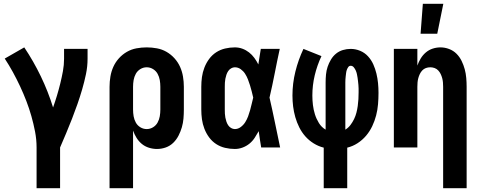

<svg xmlns="http://www.w3.org/2000/svg" viewBox="-20 -778 2540 1013"><path d="M297 215H173V0Q173 -42 165 -83.5Q157 -125 145.5 -165.5Q134 -206 119 -245Q104 -284 86 -322.5Q68 -361 48 -397.5Q28 -434 5 -469L108 -528Q157 -455 195.5 -375Q234 -295 260 -211Q271 -242 280.5 -273.5Q290 -305 298 -337.5Q306 -370 312 -402.5Q318 -435 318 -468V-520H442V-468Q442 -427 433.5 -386.5Q425 -346 413.5 -306.5Q402 -267 388.5 -228.5Q375 -190 360 -151.5Q345 -113 329 -75Q313 -37 297 0Z M682 215H558V-320Q558 -347 562.5 -374Q567 -401 578 -425.5Q589 -450 607.5 -470.5Q626 -491 649.5 -504.5Q673 -518 700 -523Q727 -528 754 -528Q781 -528 808 -523Q835 -518 858.5 -504.5Q882 -491 900.5 -470.5Q919 -450 930 -425.5Q941 -401 945.5 -374Q950 -347 950 -320V-200Q950 -176 948 -152.5Q946 -129 939.5 -106.5Q933 -84 922 -62.5Q911 -41 894 -24.5Q877 -8 854.5 0Q832 8 808 8Q787 8 766 1.5Q745 -5 728.5 -18.5Q712 -32 700.5 -50.5Q689 -69 682 -89ZM754 -97Q772 -97 787.5 -106.5Q803 -116 811.5 -131.5Q820 -147 823 -164.5Q826 -182 826 -200V-320Q826 -338 823 -355.5Q820 -373 811.5 -388.5Q803 -404 787.5 -413.5Q772 -423 754 -423Q736 -423 720.5 -413.5Q705 -404 696.5 -388.5Q688 -373 685 -355.5Q682 -338 682 -320V-200Q682 -182 685 -164.5Q688 -147 696.5 -131.5Q705 -116 720.5 -106.5Q736 -97 754 -97Z M1219 8Q1193 8 1167.5 2Q1142 -4 1120.5 -18Q1099 -32 1083.5 -53Q1068 -74 1058.5 -98.5Q1049 -123 1045.5 -148.5Q1042 -174 1042 -200V-320Q1042 -346 1045.5 -371.5Q1049 -397 1058.5 -421.5Q1068 -446 1083.5 -467Q1099 -488 1120.5 -502Q1142 -516 1167.5 -522Q1193 -528 1219 -528Q1240 -528 1259 -521Q1278 -514 1294 -501.5Q1310 -489 1322 -472.5Q1334 -456 1343 -438Q1346 -459 1349.5 -479.5Q1353 -500 1356 -520H1456Q1442 -456 1429.5 -391.5Q1417 -327 1402 -263Q1417 -198 1430.5 -132Q1444 -66 1458 0H1358Q1354 -22 1351 -43.5Q1348 -65 1345 -86Q1335 -68 1323.5 -50.5Q1312 -33 1296 -20Q1280 -7 1260 0.5Q1240 8 1219 8ZM1219 -97Q1236 -97 1250.5 -108Q1265 -119 1274 -133.5Q1283 -148 1289 -164Q1295 -180 1299.5 -196.5Q1304 -213 1308 -230Q1312 -247 1316 -263Q1312 -280 1308 -296Q1304 -312 1299 -328Q1294 -344 1288 -359.5Q1282 -375 1273 -389Q1264 -403 1250 -413Q1236 -423 1219 -423Q1209 -423 1199.5 -417.5Q1190 -412 1184 -403Q1178 -394 1174.5 -383.5Q1171 -373 1169 -362.5Q1167 -352 1166.5 -341.5Q1166 -331 1166 -320V-200Q1166 -189 1166.5 -178.5Q1167 -168 1169 -157.5Q1171 -147 1174.5 -136.5Q1178 -126 1184 -117Q1190 -108 1199.5 -102.5Q1209 -97 1219 -97Z M1688 215V1Q1660 -6 1635 -21.5Q1610 -37 1591 -58.5Q1572 -80 1559 -106Q1546 -132 1538 -160Q1530 -188 1526.5 -216.5Q1523 -245 1523 -274Q1523 -338 1538.5 -400.5Q1554 -463 1581 -520L1676 -482Q1653 -433 1640.5 -380.5Q1628 -328 1628 -274Q1628 -249 1631 -224Q1634 -199 1641.5 -175Q1649 -151 1662.5 -129Q1676 -107 1698 -94V-343Q1698 -364 1700 -385Q1702 -406 1708.5 -425.5Q1715 -445 1726 -463.5Q1737 -482 1753 -495Q1769 -508 1789 -514Q1809 -520 1830 -520Q1856 -520 1880 -510Q1904 -500 1921.5 -481Q1939 -462 1949.5 -438.5Q1960 -415 1966 -390Q1972 -365 1974.5 -339.5Q1977 -314 1977 -288Q1977 -258 1974.5 -228Q1972 -198 1964.5 -169Q1957 -140 1944 -112.5Q1931 -85 1911.5 -62Q1892 -39 1866.5 -22.5Q1841 -6 1812 1V215ZM1802 -94Q1818 -104 1829 -118.5Q1840 -133 1848 -149.5Q1856 -166 1860.5 -183.5Q1865 -201 1867.5 -219Q1870 -237 1871 -255Q1872 -273 1872 -291Q1872 -301 1872 -310.5Q1872 -320 1871 -329.5Q1870 -339 1869 -349Q1868 -359 1866.5 -368.5Q1865 -378 1863 -387.5Q1861 -397 1857 -406Q1853 -415 1846.5 -423Q1840 -431 1830 -431Q1822 -431 1817 -423.5Q1812 -416 1809.5 -408.5Q1807 -401 1806 -392.5Q1805 -384 1804 -376Q1803 -368 1802.5 -359.5Q1802 -351 1802 -343Z M2318 215V-320Q2318 -332 2317 -343.5Q2316 -355 2313 -366Q2310 -377 2305 -387.5Q2300 -398 2292 -406.5Q2284 -415 2273 -419Q2262 -423 2250 -423Q2238 -423 2227 -419Q2216 -415 2208 -406.5Q2200 -398 2195 -387.5Q2190 -377 2187 -366Q2184 -355 2183 -343.5Q2182 -332 2182 -320V0H2058V-520H2182V-432Q2189 -452 2200 -470Q2211 -488 2227 -501.5Q2243 -515 2263 -521.5Q2283 -528 2304 -528Q2327 -528 2349.5 -519.5Q2372 -511 2388.5 -494.5Q2405 -478 2415.5 -456.5Q2426 -435 2432 -412.5Q2438 -390 2440 -366.5Q2442 -343 2442 -320V215ZM2199 -600 2211 -758H2319L2287 -600Z"/></svg>

Font: Iosevka Extrabold
Style: Regular
Weight: 800
Monospace: yes
Designer: Belleve Invis
Foundry: Belleve Invis
Version: Version 32.5.0; ttfautohint (v1.8.4)